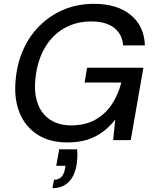

<svg xmlns="http://www.w3.org/2000/svg" viewBox="-20 -732 808 1003"><path d="M331 12Q238 12 174 -30Q110 -72 81 -146Q52 -220 62 -317Q70 -404 103 -476Q136 -548 190.5 -601Q245 -654 316 -683Q387 -712 471 -712Q591 -712 662 -654.5Q733 -597 737 -495H623Q619 -553 576.5 -586.5Q534 -620 456 -620Q376 -620 313 -583Q250 -546 212 -478.5Q174 -411 165 -320Q157 -245 177.5 -190Q198 -135 243 -106Q288 -77 352 -77Q423 -77 475 -105Q527 -133 561.5 -183Q596 -233 614 -301H422L435 -378H729L663 0H571L582 -107Q551 -68 514.5 -41.5Q478 -15 433.5 -1.5Q389 12 331 12ZM254 251 262 207Q287 207 301 192Q315 177 320 148L322 134H274L289 48H383Q385 70 384 91Q383 112 380 130Q369 191 336.5 221Q304 251 254 251Z"/></svg>

Font: DM Sans 12pt Medium
Style: Italic
Weight: 500
Italic angle: -10°
Version: Version 4.004;gftools[0.9.30]